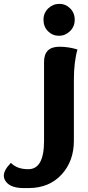

<svg xmlns="http://www.w3.org/2000/svg" viewBox="-54 -730 456 993"><path d="M253.4 -488.3Q299.8 -488.3 346.7 -474.1Q328.1 -409.7 328.1 -316.9V-1Q327.6 103 266.1 170.9Q201.2 242.7 93.3 242.7H68.4Q-10.7 242.7 -30.8 196.3Q-34.2 188 -34.2 178.7Q-34.2 149.4 2.4 112.3Q34.2 145 90.8 145H92.8Q173.8 145 173.8 -1V-409.7Q173.8 -488.3 253.4 -488.3ZM194.3 -568.4Q170.9 -591.8 170.9 -627.9Q170.9 -662.6 195.3 -686.5Q220.2 -710 252.9 -710Q285.6 -710 309.1 -686.5Q332.5 -662.6 332.5 -627.9Q332.5 -592.8 308.1 -568.8Q283.2 -544.9 251.5 -544.9Q217.8 -544.9 194.3 -568.4Z"/></svg>

Font: Sukar
Style: black
Weight: 900
Designer: Dario Muhafara - Ghiath Alsory
Foundry: Dario Muhafara - Ghiath Alsory
Version: Version 1.00 March 27, 2016, initial release